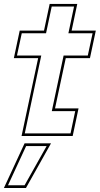

<svg xmlns="http://www.w3.org/2000/svg" viewBox="-21 -697 511 984"><path d="M89.5 0 174.5 -399H50L80 -540H204.5L233.5 -677H375L346 -540H470L440 -399H316L261 -141.5H381.5L351.5 0ZM106 -13.5H340.5L364.5 -127.5H244.5L305 -412.5H429L453.5 -526.5H329.5L358.5 -663.5H244L215 -526.5H90.5L66 -412.5H190.5ZM-1 266.5 105 37.5H240.5L112 266.5ZM20 252.5H105L218 51.5H113Z"/></svg>

Font: Tourney Thin Thin
Style: Italic
Weight: 250
Italic angle: -12°
Version: Version 1.015